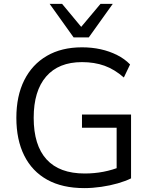

<svg xmlns="http://www.w3.org/2000/svg" viewBox="-20 -957 778 986"><path d="M413 9Q300 9 222.5 -34Q145 -77 104.5 -158Q64 -239 64 -352Q64 -464 104.5 -545Q145 -626 220.5 -670Q296 -714 401 -714Q452 -714 497 -704Q542 -694 581 -674.5Q620 -655 648 -626L616 -559Q568 -601 516.5 -619.5Q465 -638 401 -638Q281 -638 217 -564Q153 -490 153 -352Q153 -211 219 -138.5Q285 -66 415 -66Q465 -66 511.5 -75Q558 -84 599 -101L579 -53V-301H401V-369H653V-41Q625 -27 585 -15.5Q545 -4 500 2.5Q455 9 413 9ZM358 -765 235 -937H299L397 -819L496 -937H559L436 -765Z"/></svg>

Font: Nunito Sans 11pt
Style: Regular
Weight: 400
Version: Version 3.101;gftools[0.9.27]